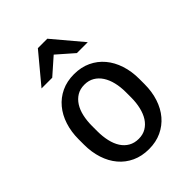

<svg xmlns="http://www.w3.org/2000/svg" viewBox="-222 -874 992 992"><g transform="rotate(-45 274.0 -377.5)"><path d="M52.7 -283.2Q52.7 -337.9 67.9 -384.5Q83 -431.2 111.6 -465.3Q140.1 -499.5 180.9 -518.8Q221.7 -538.1 273.4 -538.1Q325.2 -538.1 366.2 -518.8Q407.2 -499.5 435.8 -465.3Q464.4 -431.2 479.7 -384.5Q495.1 -337.9 495.1 -283.2V-244.1Q495.1 -188.5 479.7 -141.8Q464.4 -95.2 435.8 -61.5Q407.2 -27.8 366.5 -8.8Q325.7 10.3 274.4 10.3Q222.2 10.3 181.2 -8.8Q140.1 -27.8 111.6 -61.8Q83 -95.7 67.9 -142.3Q52.7 -189 52.7 -244.1ZM150.4 -244.1Q150.4 -205.6 158 -172.6Q165.5 -139.6 180.9 -115.7Q196.3 -91.8 219.7 -78.4Q243.2 -64.9 274.4 -64.9Q305.2 -64.9 328.1 -78.6Q351.1 -92.3 366.5 -116.2Q381.8 -140.1 389.6 -173.1Q397.5 -206.1 397.5 -244.1V-283.2Q397.5 -321.3 389.6 -353.8Q381.8 -386.2 366.2 -410.4Q350.6 -434.6 327.4 -448.2Q304.2 -461.9 273.4 -461.9Q241.7 -461.9 218.8 -448Q195.8 -434.1 180.4 -409.9Q165 -385.7 157.7 -353Q150.4 -320.3 150.4 -283.2ZM440.9 -604.5H361.3L271 -683.6L181.2 -604.5H103L236.8 -765.1H305.7Z"/></g></svg>

Font: Ufes Sans
Style: Regular
Weight: 400
Designer: Ricardo Esteves, Filipe Motta, Cassio Ferreira, Ana Quintelato & Breno Mello
Foundry: ProDesignUfes - Ricardo Esteves, Filipe Motta, Cassio Ferreira, Ana Quintelato & Breno Mello (This is a derivative work,
Version: Version 2.0